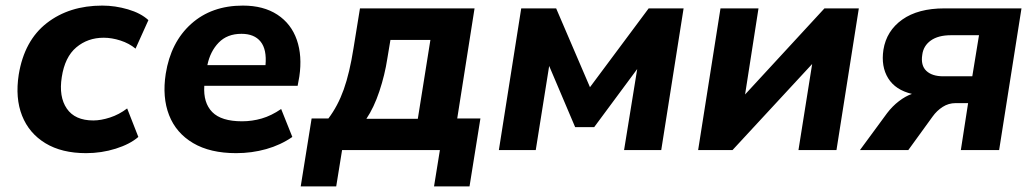

<svg xmlns="http://www.w3.org/2000/svg" viewBox="-20 -537 3700 687"><path d="M34 0ZM288 11Q201 11 142.5 -24.5Q84 -60 59 -123Q34 -186 47 -270Q67 -392 147.5 -454.5Q228 -517 346 -517Q392 -517 438 -503.5Q484 -490 511 -465L465 -363Q442 -382 411 -392Q380 -402 351 -402Q294 -402 253 -367.5Q212 -333 201 -261Q190 -191 219 -148.5Q248 -106 314 -106Q341 -106 373.5 -116.5Q406 -127 435 -149L475 -47Q445 -21 394 -5Q343 11 288 11Z M560 0ZM825 11Q732 11 671 -25Q610 -61 585 -125Q560 -189 573 -273Q591 -386 664 -451.5Q737 -517 849 -517Q923 -517 972.5 -484.5Q1022 -452 1042 -394.5Q1062 -337 1051 -263L1045 -230H711Q707 -169 739.5 -136Q772 -103 846 -103Q882 -103 916.5 -113Q951 -123 986 -147L1026 -47Q984 -18 932.5 -3.5Q881 11 825 11ZM844 -416Q793 -416 762.5 -384.5Q732 -353 722 -304H930Q935 -360 912.5 -388Q890 -416 844 -416Z M1056 130 1095 -113H1155Q1189 -158 1210 -217Q1231 -276 1245 -365L1268 -507H1678L1616 -113H1699L1660 130H1533L1554 0H1204L1183 130ZM1291 -112H1475L1520 -394H1377L1366 -328Q1357 -269 1337.5 -210.5Q1318 -152 1291 -112Z M1765 0 1845 -507H1970L2091 -225L2301 -507H2426L2346 0H2213L2260 -290L2106 -82H2038L1945 -301L1897 0Z M2478 0 2558 -507H2694L2646 -199L2930 -507H3053L2973 0H2837L2886 -308L2601 0Z M3057 0 3154 -132Q3173 -157 3196.5 -175Q3220 -193 3243 -201Q3184 -215 3158 -257Q3132 -299 3141 -359Q3152 -427 3208.5 -467Q3265 -507 3359 -507H3635L3555 0H3418L3444 -168H3399Q3374 -168 3353 -154.5Q3332 -141 3317 -120L3230 0ZM3355 -264H3459L3483 -411H3383Q3337 -411 3310.5 -392Q3284 -373 3280 -341Q3274 -303 3294.5 -283.5Q3315 -264 3355 -264Z"/></svg>

Font: Winston
Style: Bold Italic
Weight: 700
Italic angle: -9°
Designer: Original fonts by Vernon Adams / Changes by Cristiano Sobral
Foundry: Original fonts by Vernon Adams / Changes by Cristiano Sobral
Version: Version 2.503;July 17, 2020;FontCreator 13.0.0.2655 64-bit